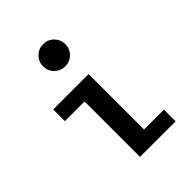

<svg xmlns="http://www.w3.org/2000/svg" viewBox="-221 -896 1011 1011"><g transform="rotate(-45 285.0 -390.0)"><path d="M281 -615.5Q246.5 -615.5 222.5 -639.5Q198.5 -663.5 198.5 -698Q198.5 -732.5 222.5 -756.5Q246.5 -780.5 281 -780.5Q316 -780.5 340 -756.5Q364 -732.5 364 -698Q364 -663.5 340 -639.5Q316 -615.5 281 -615.5ZM339 -87H487V0H222V-413H75.5V-500H339Z"/></g></svg>

Font: League Mono Narrow Medium
Style: Regular
Weight: 500
Width: 3
Designer: Tyler Finck
Foundry: The League of Moveable Type / Tyler Finck
Version: Version 2.210